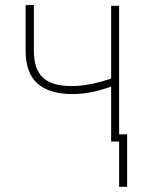

<svg xmlns="http://www.w3.org/2000/svg" viewBox="-20 -553 563 750"><path d="M445.3 0H414.1V-214.4Q367.7 -198.7 332.3 -192.1Q296.9 -185.5 260.7 -185.5Q170.9 -186.5 125.5 -227.5Q80.1 -268.6 80.1 -354.5V-533.2H112.3V-354.5Q112.3 -281.7 148.2 -249.3Q184.1 -216.8 258.8 -216.8Q329.1 -216.8 414.1 -246.1V-530.3H445.3ZM476.6 176.8H445.3V-28.3H476.6Z"/></svg>

Font: Pretendard JP Thin
Style: Regular
Weight: 100
Designer: Base glyphs from Inter by Rasmus Andersson; Hangeul glyphs from Noto Sans CJK(Source Han Sans) by Jang Soo-young and Kan
Foundry: Kil Hyung-jin
Version: Version 1.309